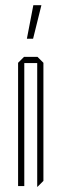

<svg xmlns="http://www.w3.org/2000/svg" viewBox="-20 -720 238 743"><path d="M50 0V-477L73 -500H125L148 -477V-20L125 3H124V-476H74V0ZM84 -570 109 -700H140V-699L108 -570Z"/></svg>

Font: Foldit Thin Thin
Style: Regular
Weight: 250
Version: Version 1.003